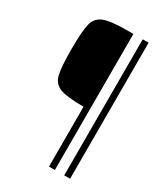

<svg xmlns="http://www.w3.org/2000/svg" viewBox="-203 -781 890 1017"><g transform="rotate(30 242.0 -272.0)"><path d="M60 -454Q60 -566 71.5 -610.5Q83 -655 124.5 -671.5Q166 -688 268 -688H304V144H268V-222Q165 -222 124 -238Q83 -254 71.5 -298Q60 -342 60 -454ZM361 144V-688H397V144Z"/></g></svg>

Font: Saira Semi Condensed Thin
Style: Regular
Weight: 100
Width: 4
Designer: Hector Gatti with collaboration of the Omnibus-Type team
Foundry: Omnibus-Type
Version: Version 1.001; ttfautohint (v1.8)